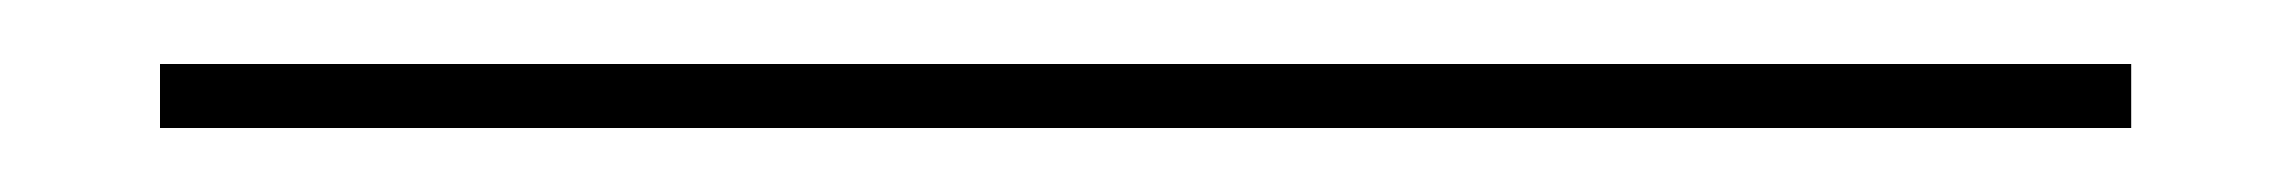

<svg xmlns="http://www.w3.org/2000/svg" viewBox="-20 20 716 60"><path d="M30 40H646V60H30Z"/></svg>

Font: Big Shoulders Stencil Text SC Thin
Style: Regular
Weight: 100
Designer: Patric King
Foundry: XO Type Co
Version: Version 2.001